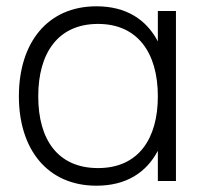

<svg xmlns="http://www.w3.org/2000/svg" viewBox="-20 -575 649 610"><path d="M481.5 -540V-443.5C445 -513 381 -555 286.5 -555C131 -555 40 -439.5 40 -269C40 -102 129.5 15 286.5 15C380.5 15 445 -26.5 481.5 -96V0H539V-540ZM291.5 -499C416.5 -499 481.5 -408 481.5 -269C481.5 -135 420.5 -41 291.5 -41C164.5 -41 101.5 -130.5 101.5 -269C101.5 -405.5 163.5 -499 291.5 -499Z"/></svg>

Font: Vela Sans Light
Style: Regular
Weight: 300
Designer: Principal design: Mikhail Sharanda - project Manrope.
Design modification: Ravid Balaliev
Foundry: Mikhail Sharanda
Version: Version 1.001